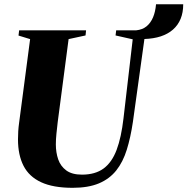

<svg xmlns="http://www.w3.org/2000/svg" viewBox="-20 -888 896 918"><path d="M327.5 10Q234 10 176.5 -16.8Q119 -43.5 92.5 -95.2Q66 -147 66 -221.5Q66 -240.5 67.2 -260.5Q68.5 -280.5 71.5 -302L124 -701L68.5 -718L71.5 -743H391.5L389 -718.5L308 -701L256 -305Q252.5 -276 249.8 -248.5Q247 -221 247 -197.5Q247 -159 258.2 -126.2Q269.5 -93.5 296.8 -73.2Q324 -53 372 -53Q435 -53 475 -82.2Q515 -111.5 537.5 -171.2Q560 -231 570.5 -322.5L614.5 -700L532.5 -718.5L535.5 -743H631Q661 -746 680.8 -762.2Q700.5 -778.5 711.8 -805.2Q723 -832 726 -867.5H856Q856 -828 843.5 -797.8Q831 -767.5 807 -746.5Q783 -725.5 748.8 -714.2Q714.5 -703 670.5 -701.5L615.5 -305.5Q604.5 -231 586.2 -172.2Q568 -113.5 535.8 -73Q503.5 -32.5 452.8 -11.2Q402 10 327.5 10Z"/></svg>

Font: Merriweather 120pt Black
Style: Italic
Weight: 900
Italic angle: -7.8°
Version: Version 2.101